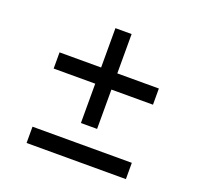

<svg xmlns="http://www.w3.org/2000/svg" viewBox="-118 -801 968 931"><g transform="rotate(20 366.0 -335.0)"><path d="M324.5 -181V-384H110V-467.5H324.5V-670.5H408V-467.5H622.5V-384H408V-181ZM110 0V-84H622.5V0Z"/></g></svg>

Font: Spartan Thin Medium
Style: Regular
Weight: 500
Version: Version 1.004